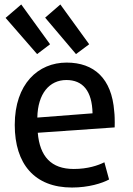

<svg xmlns="http://www.w3.org/2000/svg" viewBox="-20 -824 597 859"><path d="M493 -254 149 -230C158 -124 209 -68 310 -68C373 -68 419 -84 447 -98L468 -21C437 -4 376 15 302 15C135 15 46 -90 46 -265C46 -449 151 -544 278 -544C401 -544 480 -473 491 -326C492 -317 493 -306 493 -297C494 -292 493 -260 493 -254ZM394 -317C392 -418 350 -466 277 -466C201 -466 149 -405 147 -298ZM182 -745 250 -804 379 -626 320 -582ZM5 -744 75 -804 204 -626 146 -582Z"/></svg>

Font: Repo Medium
Style: Regular
Weight: 500
Designer: Stefan Peev
Foundry: Context Ltd
Version: Version 1.502